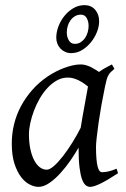

<svg xmlns="http://www.w3.org/2000/svg" viewBox="-20 -708 490 748"><path d="M294.4 -210.4Q297.9 -232.4 302 -256.1Q306.2 -279.8 310.3 -301.8Q314.5 -323.7 317.6 -342Q320.8 -360.4 322.8 -371.1Q315.4 -377 306.6 -383.1Q297.9 -389.2 287.8 -394.3Q277.8 -399.4 266.8 -402.6Q255.9 -405.8 244.1 -405.8Q221.7 -405.8 201.9 -394.8Q182.1 -383.8 165.3 -365.7Q148.4 -347.7 135 -324.5Q121.6 -301.3 112.3 -276.6Q103 -252 97.9 -228Q92.8 -204.1 92.8 -185.1Q92.8 -153.3 98.1 -127.9Q103.5 -102.5 112.8 -84.5Q122.1 -66.4 134.8 -56.6Q147.5 -46.9 162.1 -46.9Q173.8 -46.9 190.7 -61.8Q207.5 -76.7 225.8 -100.3Q244.1 -124 262.2 -153.1Q280.3 -182.1 294.4 -210.4ZM439.9 -33.2Q397.5 -5.4 371.3 7.3Q345.2 20 331.1 20Q322.3 20 314.2 13.9Q306.2 7.8 299.8 -9Q293.5 -25.9 289.8 -55.7Q286.1 -85.4 286.1 -132.8Q273.4 -110.4 255.1 -83.7Q236.8 -57.1 215.8 -33.9Q194.8 -10.7 172.6 4.6Q150.4 20 129.9 20Q113.8 20 95.5 10.7Q77.1 1.5 61.8 -18.8Q46.4 -39.1 36.1 -71Q25.9 -103 25.9 -148.9Q25.9 -187.5 34.9 -224.4Q43.9 -261.2 62 -294.9Q80.1 -328.6 106.2 -358.2Q132.3 -387.7 167 -411.1Q180.2 -419.9 196 -428.2Q211.9 -436.5 228.8 -442.9Q245.6 -449.2 262.2 -453.1Q278.8 -457 293.9 -457Q304.2 -457 314 -454.3Q323.7 -451.7 332.8 -447.3Q341.8 -442.9 350.1 -437.7Q358.4 -432.6 365.7 -427.7Q377 -436 389.6 -443.1Q402.3 -450.2 416 -457L425.8 -439.9Q417.5 -433.1 412.1 -427.7Q406.7 -422.4 402.6 -415.3Q398.4 -408.2 395.5 -397.9Q392.6 -387.7 389.2 -371.1Q381.8 -335.9 375.2 -299.1Q368.7 -262.2 364 -229.5Q359.4 -196.8 356.7 -171.9Q354 -147 354 -136.2Q354 -108.4 355.7 -89.4Q357.4 -70.3 360.4 -58.8Q363.3 -47.4 367.7 -42.2Q372.1 -37.1 377.9 -37.1Q387.7 -37.1 401.1 -39.8Q414.6 -42.5 434.1 -50.8ZM325.2 -606.9Q325.2 -624 317.9 -637.5Q310.5 -650.9 295.4 -650.9Q281.7 -650.9 271.5 -644.5Q261.2 -638.2 254.2 -628.2Q247.1 -618.2 243.7 -606Q240.2 -593.8 240.2 -582Q240.2 -564 248.3 -550.5Q256.3 -537.1 271.5 -537.1Q284.7 -537.1 294.7 -543.7Q304.7 -550.3 311.5 -560.3Q318.4 -570.3 321.8 -582.8Q325.2 -595.2 325.2 -606.9ZM366.2 -625Q366.2 -605 357.7 -583.3Q349.1 -561.5 334.2 -543.2Q319.3 -524.9 299.6 -512.9Q279.8 -501 257.3 -501Q244.6 -501 233.9 -505.9Q223.1 -510.7 215.3 -519Q207.5 -527.3 203.4 -538.1Q199.2 -548.8 199.2 -561Q199.2 -583 207.8 -605.5Q216.3 -627.9 231.2 -646.2Q246.1 -664.6 266.1 -676.3Q286.1 -688 309.1 -688Q335 -688 350.6 -670.2Q366.2 -652.3 366.2 -625Z"/></svg>

Font: Gentium Plus Eur
Style: Italic
Weight: 400
Italic angle: -8°
Designer: J. Victor Gaultney, Annie Olsen, Iska Routamaa, Becca Hirsbrunner
Foundry: SIL International
Version: Version 5.000